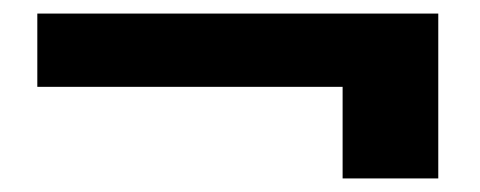

<svg xmlns="http://www.w3.org/2000/svg" viewBox="-20 -458 707 283"><path d="M35 -438H626V-195H485V-330H35Z"/></svg>

Font: Parkinsans Light SemiBold
Style: Regular
Weight: 600
Version: Version 1.000